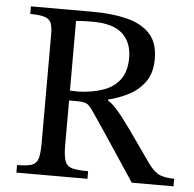

<svg xmlns="http://www.w3.org/2000/svg" viewBox="-49 -706 762 756"><g transform="rotate(5 332.0 -328.5)"><path d="M324 0H43V-30Q81 -30 100 -36Q119 -42 125.5 -62Q132 -82 132 -124V-553Q132 -581 126.5 -597Q121 -613 102 -620Q83 -627 43 -627V-657H289Q364 -657 422.5 -642.5Q481 -628 514 -592.5Q547 -557 547 -493Q547 -437 521.5 -402Q496 -367 457.5 -347.5Q419 -328 378 -318V-314Q395 -304 416.5 -279.5Q438 -255 472 -207.5Q506 -160 561 -81Q585 -48 607.5 -39Q630 -30 664 -30V0H499Q458 -62 430.5 -103.5Q403 -145 384 -173.5Q365 -202 350 -224Q335 -246 320 -268Q305 -291 292.5 -296Q280 -301 253 -301H225V-124Q225 -83 232 -62.5Q239 -42 260 -36Q281 -30 324 -30ZM225 -340 263 -339Q318 -342 359 -357Q400 -372 423 -404Q446 -436 446 -489Q446 -549 409 -583.5Q372 -618 291 -618Q275 -618 258 -617.5Q241 -617 225 -615Z"/></g></svg>

Font: STIX Two Text
Style: Regular
Weight: 400
Designer: Ross Mills, John Hudson & Paul Hanslow, Tiro Typeworks Ltd; with prior portions MicroPress Inc., and Coen Hoffman.
Foundry: Tiro Typeworks Ltd
Version: Version 2.13 b171